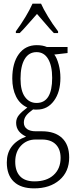

<svg xmlns="http://www.w3.org/2000/svg" viewBox="-20 -786 402 1046"><path d="M273.4 -606Q252.9 -626.5 229 -655.3L181.6 -710Q146.5 -670.9 132.3 -654.3Q105 -622.6 87.4 -606H66.4V-615.2Q126 -697.3 157.2 -766.1H203.6Q214.8 -739.7 241.7 -695.3Q264.6 -656.7 296.4 -615.2V-606ZM91.8 -356.9Q91.8 -291.5 115.7 -258.3Q139.6 -225.1 179.2 -225.1Q264.2 -225.1 264.2 -361.8Q264.2 -427.7 242.2 -464.8Q220.2 -502 179.2 -502Q136.7 -502 114.3 -463.9Q91.8 -426.3 91.8 -356.9ZM63 95.2Q63 146 88.9 173.8Q115.2 202.1 168 202.1Q233.9 202.1 271.5 168Q310.1 133.3 310.1 74.2Q310.1 26.9 283.7 0.5Q257.3 -25.9 208 -25.9H173.8Q126 -25.9 94.2 7.8Q63 41 63 95.2ZM348.1 -529.8V-497.1L275.9 -488.8Q290 -470.7 299.8 -434.1Q309.1 -399.9 309.1 -361.8Q309.1 -284.2 273.9 -236.8Q238.8 -189 182.1 -189H170.4L160.2 -189.9Q134.8 -171.9 123 -156.7Q109.9 -139.6 109.9 -118.2Q109.9 -95.7 127.4 -83Q144.5 -70.8 174.8 -70.8H208Q279.3 -70.8 317.9 -34.2Q356.9 2.4 356.9 71.8Q356.9 149.4 304.2 194.8Q251.5 240.2 166 240.2Q93.8 240.2 55.7 204.1Q17.1 167.5 17.1 99.1Q17.1 48.8 42.5 14.2Q68.8 -22 122.1 -42Q96.7 -53.7 82.5 -71.8Q67.9 -90.8 67.9 -117.2Q67.9 -141.1 83.5 -159.7Q100.1 -179.2 128.9 -200.2Q87.9 -218.8 67.4 -260.3Q46.9 -301.8 46.9 -357.9Q46.9 -442.4 82.5 -491.2Q118.2 -540 180.2 -540Q212.9 -540 235.8 -529.8Z"/></svg>

Font: Germano
Style: Regular
Weight: 300
Width: 3
Foundry: Ascender Corporation
Version: Version 1.10; ttfautohint (v1.5)